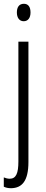

<svg xmlns="http://www.w3.org/2000/svg" viewBox="-27 -752 241 1013"><path d="M62 -686C62 -659 75 -640 98 -640C121 -640 134 -658 134 -686C134 -713 124 -732 99 -732C73 -732 62 -713 62 -686ZM32 241C89 240 123 203 123 103V-532H70V100C70 162 58 191 24 191C14 191 2 188 -7 184V233C3 238 15 241 32 241Z"/></svg>

Font: Noto Sans Arabic ExtCond Light
Style: Regular
Weight: 300
Width: 2
Designer: Monotype Design Team, Nadine Chahine, Nizar Qandah and Khaled Hosny
Foundry: Monotype Imaging Inc.
Version: Version 2.012